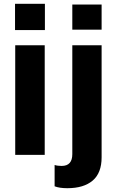

<svg xmlns="http://www.w3.org/2000/svg" viewBox="-20 -814 612 1009"><path d="M60 0V-576H215V0ZM59 -656V-794H216V-656ZM360 -658V-790H514V-658ZM334 175Q292 175 267 165V53Q282 58 304 58Q360 58 360 -4V-576H514V13Q514 95 467 135Q420 175 334 175Z"/></svg>

Font: BDO Grotesk
Style: Bold
Weight: 700
Designer: Deni Anggara
Foundry: Lokal Container
Version: Version 2.000